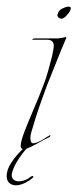

<svg xmlns="http://www.w3.org/2000/svg" viewBox="-46 -441 232 575"><path d="M26 6Q16 6 16 -4Q16 -17 27 -46Q38 -75 54 -112Q70 -149 84 -186Q92 -206 99 -231.5Q106 -257 110 -273Q112 -284 113.5 -291.5Q115 -299 115 -304Q115 -322 95 -322H54Q51 -321 51 -322.5Q51 -324 53 -325Q54 -326 63 -326Q72 -326 84 -326H128Q132 -327 137.5 -327.5Q143 -328 146 -329Q154 -332 152 -326Q140 -299 125.5 -262Q111 -225 95 -186Q89 -170 79.5 -143.5Q70 -117 61.5 -90.5Q53 -64 48 -46Q45 -36 45 -28Q45 -10 56 -12Q67 -14 80.5 -22Q94 -30 103 -36H104Q104 -36 104.5 -36Q105 -36 105 -35Q105 -31 99 -29Q86 -23 66 -11.5Q46 0 32 5Q30 6 26 6ZM138 -385Q132 -385 128 -390Q124 -395 127 -399Q129 -410 140.5 -415.5Q152 -421 159 -421Q166 -421 166 -417Q166 -410 160 -402.5Q154 -395 149 -390Q142 -385 138 -385ZM2 114Q-10 114 -18 107Q-26 100 -26 86Q-26 67 -12 46Q2 25 17.5 10Q33 -5 35 -5Q38 -5 37 1Q26 11 10.5 34Q-5 57 -10 77Q-10 78 -10.5 79.5Q-11 81 -11 83Q-11 93 -4.5 97.5Q2 102 10 102Q24 102 38 94Q41 92 43.5 90Q46 88 50 86Q54 86 54 88Q53 92 41 100Q19 114 2 114Z"/></svg>

Font: Explora
Style: Regular
Weight: 400
Designer: Robert E. Leuschke
Foundry: Robert E. Leuschke
Version: Version 1.010